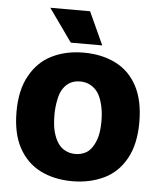

<svg xmlns="http://www.w3.org/2000/svg" viewBox="-53 -768 687 827"><g transform="rotate(5 291.0 -354.0)"><path d="M290 14Q212 14 152 -16Q92 -46 58 -109Q25 -170 25 -264Q25 -358 60 -420Q95 -483 154 -512Q214 -542 292 -542Q370 -542 430 -512Q490 -482 523 -420Q556 -358 556 -264Q556 -168 521 -106Q486 -43 426 -15Q365 14 290 14ZM294 -104Q316 -104 336 -114Q353 -122 366 -142Q379 -162 386 -188Q393 -215 393 -255Q393 -294 385 -326Q377 -358 364 -377Q351 -396 330 -407Q311 -417 287 -417Q264 -417 246 -408Q228 -399 215 -380Q202 -362 196 -332Q189 -299 189 -266Q189 -222 196 -194Q204 -163 217 -144Q230 -124 250 -114Q269 -104 294 -104ZM232 -580 131 -722H303L368 -580Z"/></g></svg>

Font: Bricolage Grotesque 36pt ExtraBold
Style: Regular
Weight: 800
Designer: Mathieu Triay
Foundry: Atelier Triay
Version: Version 1.000;gftools[0.9.30]